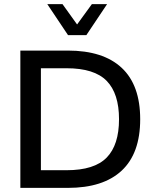

<svg xmlns="http://www.w3.org/2000/svg" viewBox="-20 -914 750 934"><path d="M79 0V-668H310Q482 -668 572 -584Q662 -500 662 -334Q662 -168 572 -84Q482 0 310 0ZM179 -86H304Q439 -86 499 -147.5Q559 -209 559 -334Q559 -459 499 -520.5Q439 -582 304 -582H179ZM311 -743 210 -894H284L355 -795L427 -894H501L400 -743Z"/></svg>

Font: Gantari Medium
Style: Regular
Weight: 500
Designer: Anugrah Pasau
Foundry: Lafontype
Version: Version 1.000; ttfautohint (v1.8.4.7-5d5b)